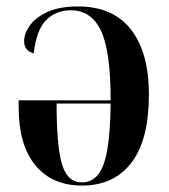

<svg xmlns="http://www.w3.org/2000/svg" viewBox="-20 -567 525 597"><path d="M235 10Q142 10 90 -53Q38 -116 38 -234V-255H324Q324 -408 294 -471.5Q264 -535 200 -535Q154 -535 123.5 -504.5Q93 -474 85 -401Q55 -409 55 -439Q55 -463 73 -488Q91 -513 128 -530Q165 -547 223 -547Q331 -547 387 -475.5Q443 -404 443 -273Q443 -132 388.5 -61Q334 10 235 10ZM235 0Q265 0 284.5 -23.5Q304 -47 313.5 -100.5Q323 -154 324 -245H156Q156 -155 163.5 -101Q171 -47 188 -23.5Q205 0 235 0Z"/></svg>

Font: Noto Serif Display Condensed SemiBold
Style: Regular
Weight: 600
Width: 3
Designer: Monotype Design Team
Foundry: Monotype Imaging Inc.
Version: Version 2.009